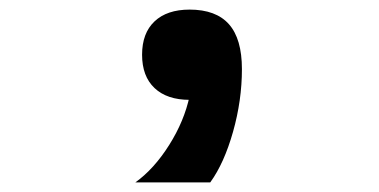

<svg xmlns="http://www.w3.org/2000/svg" viewBox="-20 -200 790 400"><path d="M276 -86Q276 -131 302 -155.5Q328 -180 375 -180Q422 -180 448 -155.5Q474 -131 474 -86Q474 -41 448 -16.5Q422 8 375 8Q328 8 302 -16.5Q276 -41 276 -86ZM375 0V-180Q430 -180 457 -149.5Q484 -119 484 -56Q484 9 465.5 74.5Q447 140 418 180H262Q301 152 332.5 102Q364 52 375 0Z"/></svg>

Font: Martian Mono VF sWd Rg
Style: Regular
Weight: 400
Width: 6
Monospace: yes
Designer: Roman Shamin
Foundry: Evil Martians
Version: Version 1.100